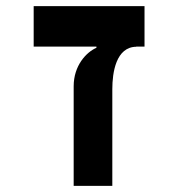

<svg xmlns="http://www.w3.org/2000/svg" viewBox="-20 -606 626 626"><path d="M451.2 -585.9H89.8V-454.1H294.4V-450.2C261.7 -436 220.2 -392.6 220.2 -324.7V0H346.2V-315.4C346.2 -368.7 357.9 -453.6 425.3 -453.6L423.3 -454.1H451.2Z"/></svg>

Font: Cascadia Code
Style: Bold
Weight: 700
Monospace: yes
Designer: Aaron Bell
Foundry: Saja Typeworks
Version: Version 2404.023